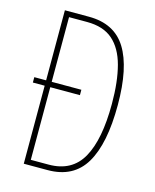

<svg xmlns="http://www.w3.org/2000/svg" viewBox="-109 -788 696 863"><g transform="rotate(15 239.5 -357.0)"><path d="M197 -714Q316 -714 370.5 -626Q425 -538 425 -364Q425 -184 370.5 -92Q316 0 196 0H85V-363H30V-388H85V-714ZM195 -689H111V-388H249V-363H111V-25H194Q302 -25 350 -110.5Q398 -196 398 -362Q398 -466 378.5 -539Q359 -612 315 -650.5Q271 -689 195 -689Z"/></g></svg>

Font: Noto Sans Hebrew ExtraCondensed Thin
Style: Regular
Weight: 100
Width: 2
Designer: Monotype Design Team
Foundry: Monotype Imaging Inc.
Version: Version 2.004; ttfautohint (v1.8.4.7-5d5b)